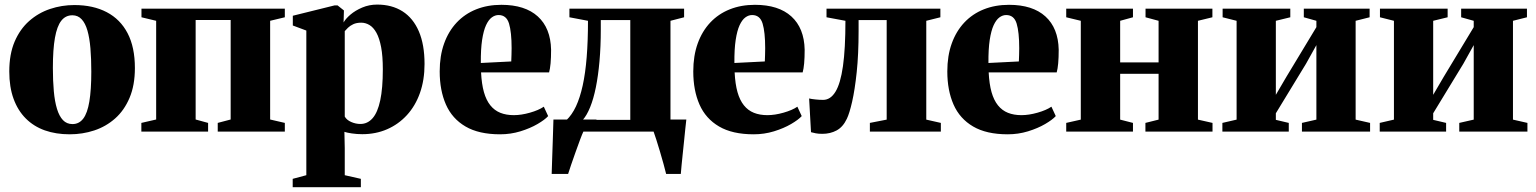

<svg xmlns="http://www.w3.org/2000/svg" viewBox="-20 -560 6536 817"><path d="M19.5 -256Q19.5 -329.5 42.2 -382.8Q65 -436 104 -470.5Q143 -505 192.8 -521.8Q242.5 -538.5 296.5 -538.5Q376.5 -538.5 434.2 -508.2Q492 -478 523 -418.5Q554 -359 554 -270.5Q554 -197 531.2 -143.5Q508.5 -90 469.8 -55.8Q431 -21.5 381.2 -5Q331.5 11.5 276.5 11.5Q218 11.5 170.8 -5.2Q123.5 -22 89.8 -55.8Q56 -89.5 37.8 -139.5Q19.5 -189.5 19.5 -256ZM288.5 -32Q316.5 -32 334.2 -55.2Q352 -78.5 360.2 -128Q368.5 -177.5 368.5 -255Q368.5 -310 364.8 -354.5Q361 -399 352 -430.2Q343 -461.5 327.2 -478.2Q311.5 -495 288 -495Q259 -495 240.8 -471.8Q222.5 -448.5 213.8 -399.2Q205 -350 205 -271Q205 -216 209 -172Q213 -128 222.5 -96.8Q232 -65.5 248 -48.8Q264 -32 288.5 -32Z M581.5 0V-37L644.5 -51.5V-471.5L582 -486.5V-523H1192V-486.5L1129.5 -471.5V-51.5L1192 -37V0H906.5V-37L961.5 -51.5V-475H812.5V-51.5L865.5 -37V0Z M1225.5 236.5V201L1283.5 185.5V-430L1226 -451.5V-493L1403.5 -537H1416.5L1443.5 -515.5L1442 -464.5Q1450.5 -480 1471.2 -497.8Q1492 -515.5 1521.5 -528Q1551 -540.5 1585 -540.5Q1647.5 -540.5 1692.8 -511.8Q1738 -483 1762.2 -426.8Q1786.5 -370.5 1786.5 -287.5Q1786.5 -219.5 1767 -164.5Q1747.5 -109.5 1711.5 -70.2Q1675.5 -31 1627.2 -10Q1579 11 1521.5 11Q1499 11 1477.2 7.8Q1455.5 4.5 1445.5 1L1447 70V185.5L1515.5 201V236.5ZM1513.5 -32.5Q1544 -32.5 1565.5 -57Q1587 -81.5 1598 -133Q1609 -184.5 1609 -265Q1609 -321 1601.8 -359.2Q1594.5 -397.5 1581.8 -420.5Q1569 -443.5 1552.2 -453.5Q1535.5 -463.5 1517 -463.5Q1497 -463.5 1483.2 -457Q1469.5 -450.5 1460.8 -442Q1452 -433.5 1447 -427.5V-64Q1455 -49.5 1474.2 -41Q1493.5 -32.5 1513.5 -32.5Z M2108 11.5Q2017.5 11.5 1960.8 -21.8Q1904 -55 1877.5 -115.2Q1851 -175.5 1851 -256Q1851 -322.5 1869.8 -374.8Q1888.5 -427 1923.2 -464Q1958 -501 2006.2 -520.2Q2054.5 -539.5 2113.5 -539.5Q2214 -539.5 2268.5 -490Q2323 -440.5 2325 -348.5Q2325 -314.5 2322.8 -290.2Q2320.5 -266 2316.5 -252H2027Q2029.5 -202.5 2039.2 -168Q2049 -133.5 2066.5 -111.8Q2084 -90 2109 -80Q2134 -70 2166.5 -70Q2198 -70 2235 -80.5Q2272 -91 2294 -106L2312.5 -66Q2298.5 -50.5 2267.2 -32.2Q2236 -14 2194.5 -1.2Q2153 11.5 2108 11.5ZM2026 -292 2155.5 -298.5Q2156 -313.5 2156.5 -326.8Q2157 -340 2157 -355Q2157 -423.5 2146 -459.8Q2135 -496 2101.5 -496Q2086.5 -496 2072.8 -486Q2059 -476 2048.2 -452.8Q2037.5 -429.5 2031.5 -390.2Q2025.5 -351 2026 -292Z M2373 0V-45L2389.5 -48Q2413.5 -70.5 2430.8 -107.2Q2448 -144 2459.5 -196.2Q2471 -248.5 2476.5 -317.2Q2482 -386 2482 -471.5L2403 -486.5V-523H2891V-486.5L2833 -471.5V0ZM2460 -50H2662V-474.5H2536.5V-435.5Q2536.5 -362 2531 -300Q2525.5 -238 2515.5 -188.5Q2505.5 -139 2491.2 -104Q2477 -69 2460 -50ZM2327.5 180Q2328.5 147.5 2329.8 108.8Q2331 70 2332.5 29Q2334 -12 2335 -51.5H2519L2463.5 -2.5Q2457.5 10 2448.2 34.8Q2439 59.5 2428.8 88.2Q2418.5 117 2410 142Q2401.5 167 2397.5 180ZM2814.5 180Q2810.5 163.5 2803.5 137.8Q2796.5 112 2788.2 84.5Q2780 57 2772.5 33.5Q2765 10 2760.5 -2L2737.5 -51.5H2900.5Q2898.5 -35 2896 -10.8Q2893.5 13.5 2890.8 40.8Q2888 68 2885.2 94.5Q2882.5 121 2880.2 143.5Q2878 166 2877 180Z M3187 11.5Q3096.5 11.5 3039.8 -21.8Q2983 -55 2956.5 -115.2Q2930 -175.5 2930 -256Q2930 -322.5 2948.8 -374.8Q2967.5 -427 3002.2 -464Q3037 -501 3085.2 -520.2Q3133.5 -539.5 3192.5 -539.5Q3293 -539.5 3347.5 -490Q3402 -440.5 3404 -348.5Q3404 -314.5 3401.8 -290.2Q3399.5 -266 3395.5 -252H3106Q3108.5 -202.5 3118.2 -168Q3128 -133.5 3145.5 -111.8Q3163 -90 3188 -80Q3213 -70 3245.5 -70Q3277 -70 3314 -80.5Q3351 -91 3373 -106L3391.5 -66Q3377.5 -50.5 3346.2 -32.2Q3315 -14 3273.5 -1.2Q3232 11.5 3187 11.5ZM3105 -292 3234.5 -298.5Q3235 -313.5 3235.5 -326.8Q3236 -340 3236 -355Q3236 -423.5 3225 -459.8Q3214 -496 3180.5 -496Q3165.5 -496 3151.8 -486Q3138 -476 3127.2 -452.8Q3116.5 -429.5 3110.5 -390.2Q3104.5 -351 3105 -292Z M3479.5 9.5Q3462.5 9.5 3451 7.2Q3439.5 5 3431 2.5L3423 -141Q3433.5 -138.5 3450 -136.8Q3466.5 -135 3482.5 -135Q3514 -135 3535.2 -169.8Q3556.5 -204.5 3567 -278.8Q3577.5 -353 3577.5 -471.5L3497 -486.5V-523H3981.5V-486.5L3921.5 -471.5V-51L3983.5 -37V0H3681.5V-37L3753 -51V-474.5H3633.5V-428Q3633.5 -329 3625.5 -253.2Q3617.5 -177.5 3606 -127.2Q3594.5 -77 3583.5 -54.5Q3567 -19.5 3540 -5Q3513 9.5 3479.5 9.5Z M4268 11.5Q4177.5 11.5 4120.8 -21.8Q4064 -55 4037.5 -115.2Q4011 -175.5 4011 -256Q4011 -322.5 4029.8 -374.8Q4048.5 -427 4083.2 -464Q4118 -501 4166.2 -520.2Q4214.5 -539.5 4273.5 -539.5Q4374 -539.5 4428.5 -490Q4483 -440.5 4485 -348.5Q4485 -314.5 4482.8 -290.2Q4480.5 -266 4476.5 -252H4187Q4189.5 -202.5 4199.2 -168Q4209 -133.5 4226.5 -111.8Q4244 -90 4269 -80Q4294 -70 4326.5 -70Q4358 -70 4395 -80.5Q4432 -91 4454 -106L4472.5 -66Q4458.5 -50.5 4427.2 -32.2Q4396 -14 4354.5 -1.2Q4313 11.5 4268 11.5ZM4186 -292 4315.5 -298.5Q4316 -313.5 4316.5 -326.8Q4317 -340 4317 -355Q4317 -423.5 4306 -459.8Q4295 -496 4261.5 -496Q4246.5 -496 4232.8 -486Q4219 -476 4208.2 -452.8Q4197.5 -429.5 4191.5 -390.2Q4185.5 -351 4186 -292Z M4517 0V-37L4579 -51V-471.5L4517 -486.5V-523H4801V-486.5L4746.5 -471.5V-294.5H4910V-471.5L4854.5 -486.5V-523H5139V-486.5L5077.5 -471.5V-51L5139.5 -37V0H4854V-37L4910 -51V-246H4746.5V-51L4801 -37V0Z M5181.5 0V-37L5242 -51V-471.5L5182.5 -486.5V-523H5470.5V-486.5L5409 -471.5V-156.5L5453.5 -232.5L5581.5 -444.5V-471.5L5528 -486.5V-523H5808V-486.5L5748.5 -471.5V-51L5810 -37V0H5520V-37L5581.5 -51V-368L5537.5 -289L5409 -78V-50L5464 -37V0Z M5851 0V-37L5911.5 -51V-471.5L5852 -486.5V-523H6140V-486.5L6078.5 -471.5V-156.5L6123 -232.5L6251 -444.5V-471.5L6197.5 -486.5V-523H6477.5V-486.5L6418 -471.5V-51L6479.5 -37V0H6189.5V-37L6251 -51V-368L6207 -289L6078.5 -78V-50L6133.5 -37V0Z"/></svg>

Font: Merriweather 96pt Black
Style: Regular
Weight: 900
Version: Version 2.100